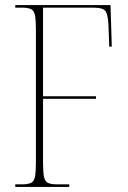

<svg xmlns="http://www.w3.org/2000/svg" viewBox="-20 -734 502 754"><path d="M40 0V-10H65Q90 -10 102 -16Q114 -22 117.5 -40.5Q121 -59 121 -98V-616Q121 -655 117.5 -673.5Q114 -692 102 -698Q90 -704 65 -704H40V-714H414L419 -551H409L406 -635Q404 -676 394.5 -690Q385 -704 346 -704H149V-356H357V-346H149V-98Q149 -59 152.5 -40.5Q156 -22 168 -16Q180 -10 205 -10H252V0Z"/></svg>

Font: Noto Serif Display Condensed Thin
Style: Regular
Weight: 100
Width: 3
Designer: Monotype Design Team
Foundry: Monotype Imaging Inc.
Version: Version 2.009